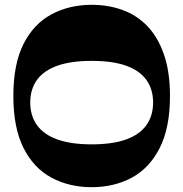

<svg xmlns="http://www.w3.org/2000/svg" viewBox="-20 -764 762 798"><path d="M361 14Q268.2 14 194.3 -25.4Q120.3 -64.8 77.9 -148.8Q35.5 -232.8 35.5 -365Q35.5 -498.2 77.9 -581.7Q120.3 -665.2 194.3 -704.6Q268.2 -744 361 -744Q430.5 -744 490 -722.2Q549.5 -700.5 593.2 -654.6Q637 -608.7 661.7 -536.7Q686.5 -464.7 686.5 -365Q686.5 -232.8 643.7 -148.8Q601 -64.8 527.4 -25.4Q453.8 14 361 14ZM361 -164Q447.8 -164 504.1 -184.4Q560.5 -204.7 588.4 -243.9Q616.3 -283 616.3 -338Q616.3 -393 588.4 -431.9Q560.5 -470.8 504.1 -490.9Q447.8 -511 361 -511Q275.2 -511 218.5 -490.9Q161.7 -470.8 133.7 -431.9Q105.7 -393 105.7 -338Q105.7 -283 133.7 -243.9Q161.7 -204.7 218.5 -184.4Q275.2 -164 361 -164Z"/></svg>

Font: Savate ExtraLight
Style: Regular
Weight: 200
Designer: Max Esnée
Foundry: Plomb Type
Version: Version 2.000